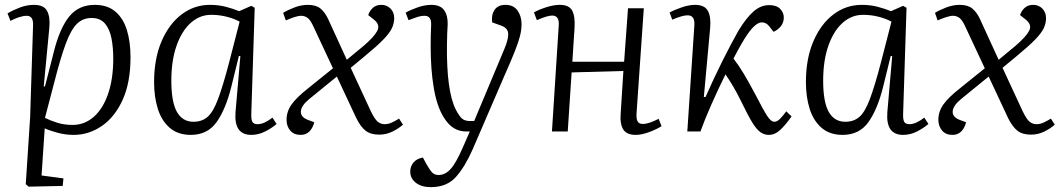

<svg xmlns="http://www.w3.org/2000/svg" viewBox="-20 -541 4371 790"><path d="M116 -436Q118 -476 90 -476Q76 -476 57.5 -470Q39 -464 23 -455L11 -486Q35 -500 63 -510.5Q91 -521 120 -521Q160 -521 173.5 -496.5Q187 -472 183 -427L160 -186L165 -185L201 -326Q225 -423 264 -472Q303 -521 370 -521Q422 -521 454.5 -493.5Q487 -466 502 -417.5Q517 -369 517 -306Q517 -202 485 -131Q453 -60 399.5 -23Q346 14 283 14Q249 14 216 5Q183 -4 164 -13L151 181L241 193L238 224L98 227L86 217L104 -59ZM357 -467Q321 -467 296.5 -443Q272 -419 250.5 -361Q229 -303 203 -201L165 -56Q187 -45 215.5 -36Q244 -27 279 -27Q328 -27 366 -60.5Q404 -94 425 -155.5Q446 -217 446 -300Q446 -346 438.5 -384Q431 -422 411.5 -444.5Q392 -467 357 -467Z M1014 -74Q1013 -49 1018.5 -39.5Q1024 -30 1040 -30Q1054 -30 1070 -37.5Q1086 -45 1101 -57L1118 -31Q1100 -15 1072 -0.5Q1044 14 1014 14Q942 14 949 -79L969 -310L963 -311L932 -185Q909 -92 871.5 -39Q834 14 765 14Q712 14 678.5 -15Q645 -44 629.5 -93Q614 -142 614 -203Q614 -299 644.5 -370.5Q675 -442 727 -481.5Q779 -521 844 -521Q879 -521 909.5 -513Q940 -505 964 -495L1014 -517L1028 -509ZM776 -40Q811 -40 834 -60Q857 -80 877 -133Q897 -186 923 -285L966 -452Q942 -465 911.5 -472.5Q881 -480 849 -480Q802 -480 765 -447Q728 -414 706.5 -353Q685 -292 685 -209Q685 -121 708 -80.5Q731 -40 776 -40Z M1407 -295 1477 -353Q1520 -390 1532.5 -414.5Q1545 -439 1519 -460L1495 -479Q1501 -497 1514.5 -509Q1528 -521 1549 -521Q1572 -521 1587 -505.5Q1602 -490 1602 -466Q1602 -446 1593 -426Q1584 -406 1558 -379Q1532 -352 1481 -310L1423 -262L1506 -83Q1522 -50 1534.5 -40Q1547 -30 1563 -30Q1577 -30 1591.5 -36.5Q1606 -43 1622 -53L1638 -28Q1620 -12 1594.5 0.5Q1569 13 1540 13Q1505 13 1484.5 -3Q1464 -19 1446 -55L1366 -226L1253 -134Q1220 -107 1218 -83.5Q1216 -60 1246 -48L1273 -38Q1267 -14 1253 0Q1239 14 1217 14Q1189 14 1174 -4Q1159 -22 1159 -48Q1159 -82 1179.5 -111Q1200 -140 1247 -177L1350 -260L1270 -431Q1258 -458 1246 -467Q1234 -476 1220 -476Q1207 -476 1189.5 -470Q1172 -464 1156 -457L1145 -488Q1162 -499 1190.5 -510Q1219 -521 1247 -521Q1280 -521 1298.5 -506Q1317 -491 1330 -463Z M1925 73Q1894 144 1856.5 186.5Q1819 229 1753 229Q1714 229 1691 211Q1668 193 1668 165Q1668 144 1681 128Q1694 112 1720 107L1735 135Q1750 161 1759.5 170Q1769 179 1785 179Q1812 179 1834.5 154Q1857 129 1886 62L1913 0H1898Q1870 0 1847 -14Q1824 -28 1804 -61Q1777 -106 1764.5 -181Q1752 -256 1752 -350Q1752 -370 1752.5 -396.5Q1753 -423 1754 -440Q1755 -476 1727 -476Q1712 -476 1694 -470Q1676 -464 1661 -458L1649 -489Q1666 -499 1696.5 -510Q1727 -521 1755 -521Q1792 -521 1807.5 -499Q1823 -477 1822 -441Q1821 -423 1820 -400.5Q1819 -378 1819 -355Q1818 -261 1827 -195Q1836 -129 1855 -91Q1871 -60 1883 -51.5Q1895 -43 1914 -43H1931L2055 -339Q2072 -379 2071 -402.5Q2070 -426 2041 -436L2005 -449Q2001 -480 2015 -500.5Q2029 -521 2060 -521Q2093 -521 2109.5 -497.5Q2126 -474 2126 -442Q2126 -418 2119.5 -392.5Q2113 -367 2097.5 -328Q2082 -289 2054 -226Z M2545 -249 2332 -243 2316 0H2251L2279 -436Q2282 -477 2252 -477Q2232 -477 2189 -458L2177 -490Q2196 -501 2227 -511Q2258 -521 2283 -521Q2322 -521 2334.5 -497Q2347 -473 2344 -426Q2342 -392 2339.5 -357Q2337 -322 2335 -287H2548L2564 -507H2629L2599 -73Q2598 -52 2603.5 -41.5Q2609 -31 2625 -31Q2638 -31 2654 -36.5Q2670 -42 2690 -52L2702 -22Q2682 -9 2651 2.5Q2620 14 2596 14Q2558 14 2544 -9Q2530 -32 2534 -77Z M2876 -142H2883Q2916 -217 2952.5 -290Q2989 -363 3018 -414Q3050 -467 3080 -493.5Q3110 -520 3145 -520Q3175 -520 3190 -504.5Q3205 -489 3205 -469Q3205 -449 3193.5 -434Q3182 -419 3163 -410L3145 -433Q3132 -449 3115 -449Q3089 -449 3055 -399Q3045 -385 3030 -359Q3015 -333 2998 -300Q3019 -273 3039.5 -239Q3060 -205 3086 -156Q3120 -90 3136 -65Q3152 -40 3166 -40Q3178 -40 3190.5 -53Q3203 -66 3215 -83L3237 -62Q3214 -29 3191.5 -7.5Q3169 14 3143 14Q3125 14 3109 3Q3093 -8 3075 -37.5Q3057 -67 3031 -121Q3013 -158 2996 -186.5Q2979 -215 2965 -235Q2934 -172 2907 -111Q2880 -50 2862 0H2808L2837 -437Q2840 -478 2809 -478Q2788 -478 2746 -460L2735 -490Q2752 -499 2783 -510Q2814 -521 2840 -521Q2879 -521 2892.5 -496.5Q2906 -472 2902 -426Z M3696 -74Q3695 -49 3700.5 -39.5Q3706 -30 3722 -30Q3736 -30 3752 -37.5Q3768 -45 3783 -57L3800 -31Q3782 -15 3754 -0.5Q3726 14 3696 14Q3624 14 3631 -79L3651 -310L3645 -311L3614 -185Q3591 -92 3553.5 -39Q3516 14 3447 14Q3394 14 3360.5 -15Q3327 -44 3311.5 -93Q3296 -142 3296 -203Q3296 -299 3326.5 -370.5Q3357 -442 3409 -481.5Q3461 -521 3526 -521Q3561 -521 3591.5 -513Q3622 -505 3646 -495L3696 -517L3710 -509ZM3458 -40Q3493 -40 3516 -60Q3539 -80 3559 -133Q3579 -186 3605 -285L3648 -452Q3624 -465 3593.5 -472.5Q3563 -480 3531 -480Q3484 -480 3447 -447Q3410 -414 3388.5 -353Q3367 -292 3367 -209Q3367 -121 3390 -80.5Q3413 -40 3458 -40Z M4089 -295 4159 -353Q4202 -390 4214.5 -414.5Q4227 -439 4201 -460L4177 -479Q4183 -497 4196.5 -509Q4210 -521 4231 -521Q4254 -521 4269 -505.5Q4284 -490 4284 -466Q4284 -446 4275 -426Q4266 -406 4240 -379Q4214 -352 4163 -310L4105 -262L4188 -83Q4204 -50 4216.5 -40Q4229 -30 4245 -30Q4259 -30 4273.5 -36.5Q4288 -43 4304 -53L4320 -28Q4302 -12 4276.5 0.5Q4251 13 4222 13Q4187 13 4166.5 -3Q4146 -19 4128 -55L4048 -226L3935 -134Q3902 -107 3900 -83.5Q3898 -60 3928 -48L3955 -38Q3949 -14 3935 0Q3921 14 3899 14Q3871 14 3856 -4Q3841 -22 3841 -48Q3841 -82 3861.5 -111Q3882 -140 3929 -177L4032 -260L3952 -431Q3940 -458 3928 -467Q3916 -476 3902 -476Q3889 -476 3871.5 -470Q3854 -464 3838 -457L3827 -488Q3844 -499 3872.5 -510Q3901 -521 3929 -521Q3962 -521 3980.5 -506Q3999 -491 4012 -463Z"/></svg>

Font: Literata 36pt Light
Style: Italic
Weight: 300
Italic angle: -2°
Designer: Latin by Veronika Burian and Jose Scaglione. Greek by Irene Vlachou. Cyrillic by Vera Evstafieva
Foundry: TypeTogether
Version: Version 3.002